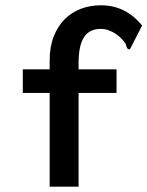

<svg xmlns="http://www.w3.org/2000/svg" viewBox="-20 -703 555 723"><path d="M359.9 -683.1Q453.1 -683.1 515.1 -606.9L469.2 -517.1Q461.4 -517.1 458.7 -522Q456.1 -526.9 453.1 -538.1Q447.3 -546.9 438.2 -556.6Q429.2 -566.4 417.2 -574.7Q405.3 -583 390.4 -588.6Q375.5 -594.2 358.9 -594.2Q316.9 -594.2 296.4 -563Q275.9 -531.7 275.9 -465.8V-441.9H418.9V-353H275.9V0H167V-353H65.9V-441.9H167V-475.1Q167 -526.9 182.4 -565.9Q197.8 -605 224.1 -631.1Q250.5 -657.2 285.4 -670.2Q320.3 -683.1 359.9 -683.1Z"/></svg>

Font: InconsolataGo
Style: Bold
Weight: 700
Designer: Raph Levien, Kirill Tkachev(cyreal.org)
Foundry: Raph Levien, Kirill Tkachev(cyreal.org)
Version: Version 1.015; ttfautohint (v0.92) -l 8 -r 50 -G 200 -x 14 -